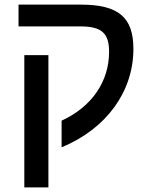

<svg xmlns="http://www.w3.org/2000/svg" viewBox="-20 -621 651 829"><path d="M60 -601V-507H326C418 -507 451 -479 451 -397C451 -270 377 -160 246 -100V15C440 -65 556 -226 556 -410C556 -546 492 -601 329 -601ZM85 -383V188H189V-383Z"/></svg>

Font: Noto Sans Hebrew Droid Medium
Style: Regular
Weight: 500
Designer: Monotype Design Team
Foundry: Monotype Imaging Inc.
Version: Version 1.100